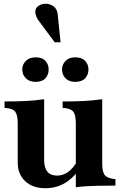

<svg xmlns="http://www.w3.org/2000/svg" viewBox="-20 -984 638 1018"><path d="M221 14Q154 14 114 -23Q74 -60 74 -122V-329Q74 -373 61.5 -390.5Q49 -408 15 -411L4 -412V-446Q69 -446 117.5 -448.5Q166 -451 214 -458V-136Q214 -95 231 -74Q248 -53 282 -53Q321 -53 352.5 -81.5Q384 -110 407 -165H433Q424 -128 405.5 -96Q387 -64 361 -41Q302 14 221 14ZM382 9V-329Q382 -373 369.5 -390.5Q357 -408 323 -411L312 -412V-446Q377 -446 425.5 -448.5Q474 -451 522 -458V-114Q522 -71 536.5 -54.5Q551 -38 592 -34V0Q535 0 498.5 1Q462 2 436 3.5Q410 5 382 9ZM168.6 -550Q136 -550 117 -569Q98 -588 98 -615.5Q98 -642 116.8 -661Q135.6 -680 169 -680Q204 -680 221 -661Q238 -642 238 -615.6Q238 -588 221 -569Q204 -550 168.6 -550ZM378.5 -550Q345.8 -550 327.4 -569Q309 -588 309 -615.5Q309 -642 327.4 -661Q345.8 -680 378.5 -680Q414 -680 431.5 -661Q449 -642 449 -615.6Q449 -588 431.5 -569Q414 -550 378.5 -550ZM270 -760 186 -873Q176 -887 171.5 -899Q167 -911 167 -921Q167 -941 183.5 -952.5Q200 -964 222 -964Q244 -964 263.5 -950.5Q283 -937 286 -908L301 -760Z"/></svg>

Font: Baskervville SC
Style: Regular
Weight: 400
Designer: Alexis Faudot, Rémi Forte, Morgane Pierson, Rafael Ribas, Tanguy Vanlaeys, Rosalie Wagner, Thomas Huot-Marchand
Foundry: ANRT
Version: Version 1.100